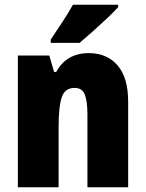

<svg xmlns="http://www.w3.org/2000/svg" viewBox="-20 -786 611 806"><path d="M353 -563Q429 -563 473.5 -511.5Q518 -460 518 -360V0H347V-306Q347 -361 336 -389Q325 -417 293 -417Q253 -417 239.5 -378.5Q226 -340 226 -250V0H55V-553H187L207 -484H216Q259 -563 353 -563ZM476 -756Q460 -738 431.5 -711Q403 -684 371.5 -656Q340 -628 314 -606H193V-620Q217 -656 242.5 -694.5Q268 -733 286 -766H476Z"/></svg>

Font: Noto Sans Lao UI Cond Blk
Style: Regular
Weight: 900
Width: 3
Designer: Monotype Design Team
Foundry: Monotype Imaging Inc.
Version: Version 2.000; ttfautohint (v1.8.4.7-5d5b)